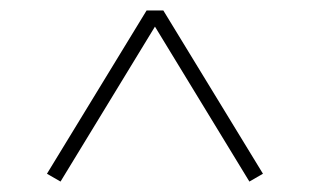

<svg xmlns="http://www.w3.org/2000/svg" viewBox="-20 -695 595 368"><path d="M70 -362 261 -675H293L484 -362L458 -347L277 -644L96 -347Z"/></svg>

Font: Maitree ExtraLight
Style: Regular
Weight: 250
Designer: CadsonDemak Team
Foundry: CadsonDemak
Version: Version 1.002